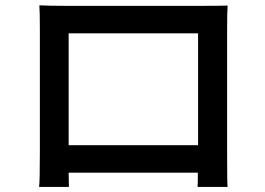

<svg xmlns="http://www.w3.org/2000/svg" viewBox="-20 -704 1017 736"><path d="M130.9 -683.6Q169.9 -681.6 227.5 -681.6H759.8Q819.3 -681.6 852.5 -682.6Q850.6 -655.3 850.6 -595.7V-116.2Q850.6 -1 852.5 12.7H737.3Q737.3 11.7 737.8 3.9Q738.3 -3.9 738.3 -16.6Q738.3 -29.3 738.3 -42H243.2Q244.1 -14.6 244.1 12.7H129.9Q132.8 -10.7 132.8 -117.2V-595.7Q132.8 -657.2 130.9 -683.6ZM243.2 -147.5H739.3V-576.2H243.2Z"/></svg>

Font: Min Sans SemiBold
Style: Regular
Weight: 600
Designer: Jinseong-Kim, NotoSansCJK, Nunito
Foundry: Jinseong-Kim
Version: Version 1.400;Glyphs 3.1.2 (3151)